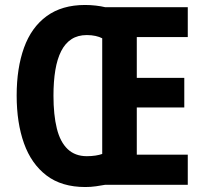

<svg xmlns="http://www.w3.org/2000/svg" viewBox="-20 -743 820 772"><path d="M322 -723Q344 -723 365.5 -720.5Q387 -718 403 -714H735V-594H530V-430H721V-311H530V-121H735V0H403Q387 3 366 6Q345 9 323 9Q228 9 167 -37.5Q106 -84 76.5 -166.5Q47 -249 47 -359Q47 -469 76.5 -551Q106 -633 167.5 -678Q229 -723 322 -723ZM329 -602Q293 -602 267.5 -585.5Q242 -569 226 -537.5Q210 -506 202.5 -461Q195 -416 195 -358Q195 -281 208.5 -226.5Q222 -172 252 -143.5Q282 -115 329 -115Q348 -115 364 -117.5Q380 -120 391 -124V-589Q380 -595 364 -598.5Q348 -602 329 -602Z"/></svg>

Font: Noto Sans Khmer Condensed
Style: Bold
Weight: 700
Width: 3
Designer: Danh Hong and the Monotype Design Team
Foundry: Monotype Imaging Inc.
Version: Version 2.004